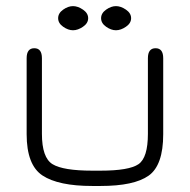

<svg xmlns="http://www.w3.org/2000/svg" viewBox="-20 -617 631 637"><path d="M172.9 -556.6Q172.9 -573.2 189.5 -585Q206.1 -596.7 222.2 -596.7Q238.3 -596.7 255.4 -585Q272.5 -573.2 272.5 -556.6Q272.5 -540 255.4 -528.3Q238.3 -516.6 222.2 -516.6Q206.1 -516.6 189.5 -528.3Q172.9 -540 172.9 -556.6ZM315.4 -556.6Q315.4 -573.2 332 -585Q348.6 -596.7 364.7 -596.7Q380.9 -596.7 397.9 -585Q415 -573.2 415 -556.6Q415 -540 397.9 -528.3Q380.9 -516.6 364.7 -516.6Q348.6 -516.6 332 -528.3Q315.4 -540 315.4 -556.6ZM313.5 0H286.1Q173.8 0 121.1 -34.7Q68.4 -69.3 68.4 -171.9V-423.8Q68.4 -457 93.8 -457Q119.1 -457 119.1 -423.8V-172.9Q119.1 -93.8 154.3 -72.3Q189.5 -50.8 286.1 -50.8H313.5Q408.2 -50.8 439.5 -72.3Q470.7 -93.8 470.7 -172.9V-423.8Q470.7 -457 496.1 -457Q521.5 -457 521.5 -423.8V-171.9Q521.5 -68.4 473.1 -34.2Q424.8 0 313.5 0Z"/></svg>

Font: Jura
Style: Book
Weight: 400
Version: Version 2.5